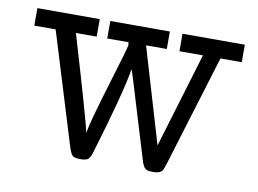

<svg xmlns="http://www.w3.org/2000/svg" viewBox="-58 -541 844 628"><g transform="rotate(10 364.0 -227.0)"><path d="M19 -399.9V-458H226.1V-399.9H157.2Q242.2 -113.8 247.1 -84Q252.9 -120.1 293 -252Q333 -383.8 333 -389.2Q333 -390.1 332.5 -394Q332 -397.9 332 -399.9H261.2V-458H459V-399.9H390.1L483.9 -84L579.1 -399.9H501V-458H708V-399.9H637.2L523.9 -29.8Q519 -14.6 516.6 -9.3Q514.2 -3.9 506.6 0Q499 3.9 484.9 3.9H480Q464.8 3.9 458.5 -1.5Q452.1 -6.8 446.8 -22Q427.7 -85 411.4 -138.4Q395 -191.9 387 -218.5Q378.9 -245.1 372.6 -266.1Q366.2 -287.1 363 -297.1Q359.9 -307.1 356.9 -314.9Q344.7 -236.8 279.8 -22Q274.9 -6.8 268.1 -1.5Q261.2 3.9 246.1 3.9H240.2Q224.1 3.9 217.5 -1.5Q210.9 -6.8 204.1 -27.8L89.8 -399.9Z"/></g></svg>

Font: CMU Concrete
Style: Roman
Weight: 500
Version: Version 0.7.0